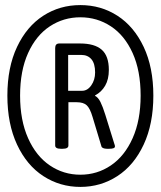

<svg xmlns="http://www.w3.org/2000/svg" viewBox="-20 -730 632 755"><path d="M9 -354Q9 -465 47 -545.5Q85 -626 150 -668Q215 -710 296 -710Q377 -710 442 -668Q507 -626 545 -545.5Q583 -465 583 -354Q583 -243 545 -161.5Q507 -80 441.5 -37.5Q376 5 296 5Q216 5 150.5 -37.5Q85 -80 47 -161.5Q9 -243 9 -354ZM533 -354Q533 -452 501.5 -521.5Q470 -591 416 -626.5Q362 -662 296 -662Q230 -662 176 -626.5Q122 -591 90.5 -521.5Q59 -452 59 -354Q59 -257 90.5 -186.5Q122 -116 176 -79.5Q230 -43 296 -43Q362 -43 416 -79.5Q470 -116 501.5 -186.5Q533 -257 533 -354ZM197 -158V-541Q197 -559 213 -559H295Q352 -559 380 -534.5Q408 -510 408 -455Q408 -418 393.5 -393Q379 -368 354 -355V-353Q366 -347 375 -329Q384 -311 394 -279L430 -163Q432 -159 432 -154Q432 -145 410 -145H400Q392 -145 386 -147.5Q380 -150 379 -154L344 -270Q334 -304 321 -316Q308 -328 282 -328H249V-158Q249 -145 227 -145H219Q197 -145 197 -158ZM303 -373Q324 -373 339 -394.5Q354 -416 354 -445Q354 -480 339.5 -497Q325 -514 300 -514H248V-373Z"/></svg>

Font: Asap Condensed
Style: Regular
Weight: 400
Designer: Pablo Cosgaya
Foundry: Omnibus-Type
Version: Version 1.010; ttfautohint (v1.8)